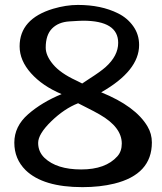

<svg xmlns="http://www.w3.org/2000/svg" viewBox="-20 -749 659 779"><path d="M296.9 -330.1Q240.7 -308.1 187.7 -256.6Q134.8 -205.1 134.8 -169.2Q134.8 -133.3 160.6 -108.4Q210 -61.5 309.3 -61.5Q408.7 -61.5 456.1 -114.7Q474.1 -134.8 474.1 -166.5Q474.1 -232.9 384.8 -284.2Q362.8 -296.9 332.5 -312Q302.2 -327.1 296.9 -330.1ZM316.9 -665Q304.7 -665 260.7 -662.1Q216.8 -659.2 191.2 -633.3Q165.5 -607.4 165.5 -555.7Q165.5 -523.4 195.3 -487.8Q225.1 -452.1 288.1 -422.9Q292.5 -420.9 297.1 -418.5Q301.8 -416 313.5 -410.2Q320.8 -415 342.8 -429.7Q387.2 -458 408.2 -476.6Q459.5 -522.5 459.5 -575.2Q459.5 -665 316.9 -665ZM544.4 -566.4Q544.4 -461.9 390.6 -374.5Q530.3 -317.9 578.6 -235.8Q596.2 -206.1 596.2 -170.9Q596.2 -41.5 443.4 -3.9Q385.3 10.3 314.5 10.3Q154.8 10.3 84 -58.6Q38.1 -104 38.1 -170.2Q38.1 -236.3 93.8 -285.2Q149.4 -334 230 -367.2Q152.3 -399.9 106 -451.7Q59.6 -503.4 59.6 -561Q59.6 -672.4 195.3 -713.4Q248 -729 295.9 -729Q390.6 -729 459 -694.8Q496.6 -676.3 520.5 -642.8Q544.4 -609.4 544.4 -566.4Z"/></svg>

Font: Corben
Style: Regular
Weight: 400
Designer: vernon adams
Foundry: vernon adams
Version: Version 1.101